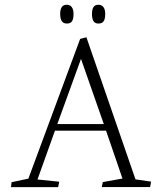

<svg xmlns="http://www.w3.org/2000/svg" viewBox="-20 -773 669 793"><path d="M283.7 -715.3Q283.7 -733.9 276.4 -743.7Q269 -753.4 255.4 -753.4Q228.5 -753.4 228.5 -715.3Q228.5 -695.8 235.1 -685.8Q241.7 -675.8 256.3 -675.8Q271.5 -675.8 277.6 -685.5Q283.7 -695.3 283.7 -715.3ZM414.6 -715.3Q414.6 -733.9 407.2 -743.7Q399.9 -753.4 386.2 -753.4Q372.6 -753.4 366.2 -743.9Q359.9 -734.4 359.9 -715.3Q359.9 -695.8 366 -685.8Q372.1 -675.8 386.7 -675.8Q401.9 -675.8 408.2 -685.5Q414.6 -695.3 414.6 -715.3ZM220.2 0 224.6 -22.5 134.8 -31.7 207 -233.4H418L485.8 -35.6L404.8 -21L400.4 -0.5H600.1L604 -22.9L539.6 -32.2L336.9 -619.1L311 -612.3L97.2 -35.2L27.8 -20.5L25.4 0ZM314.5 -529.8 408.7 -260.7H216.8Z"/></svg>

Font: Neuton ExtraLight
Style: Regular
Weight: 275
Designer: Brian M Zick
Foundry: Brian M Zick
Version: Version 1.560